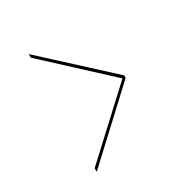

<svg xmlns="http://www.w3.org/2000/svg" viewBox="-112 -579 597 622"><g transform="rotate(-30 186.0 -268.0)"><path d="M76.5 -47.5V-61L300 -268L76.5 -474.5V-488L310 -273.5V-264.5Z"/></g></svg>

Font: Imbue 100pt Thin
Style: Regular
Weight: 100
Designer: Tyler Finck
Foundry: Etcetera Type Company
Version: Version 1.102; ttfautohint (v1.8.3)